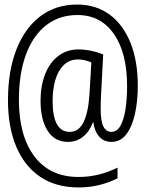

<svg xmlns="http://www.w3.org/2000/svg" viewBox="-20 -734 640 843"><path d="M325 89Q225 89 156 42Q87 -5 51 -91Q15 -177 15 -294Q15 -422 52 -516.5Q89 -611 157 -662.5Q225 -714 319 -714Q401 -714 460.5 -670.5Q520 -627 552.5 -547Q585 -467 585 -357Q585 -292 573 -236Q561 -180 535.5 -145.5Q510 -111 469 -111Q435 -111 414.5 -135.5Q394 -160 390 -197H388Q374 -158 345.5 -134.5Q317 -111 278 -111Q220 -111 189 -160Q158 -209 158 -292Q158 -357 178 -408Q198 -459 235.5 -488Q273 -517 325 -517Q353 -517 382.5 -510.5Q412 -504 433 -495L424 -321Q423 -308 422.5 -289.5Q422 -271 422 -257Q422 -202 434 -178.5Q446 -155 469 -155Q494 -155 509 -182Q524 -209 531 -254.5Q538 -300 538 -356Q538 -502 480 -585Q422 -668 320 -668Q240 -668 182.5 -623Q125 -578 94 -494.5Q63 -411 63 -295Q63 -138 131 -47.5Q199 43 325 43Q372 43 415 32Q458 21 496 2V49Q460 67 417 78Q374 89 325 89ZM286 -155Q326 -155 347 -198Q368 -241 373 -323L381 -460Q367 -466 352.5 -469.5Q338 -473 323 -473Q285 -473 260 -448.5Q235 -424 223 -383Q211 -342 211 -291Q211 -155 286 -155Z"/></svg>

Font: Noto Sans Mono Light
Style: Regular
Weight: 300
Designer: Monotype Design Team
Foundry: Monotype Imaging Inc.
Version: Version 2.014; ttfautohint (v1.8.4.7-5d5b)